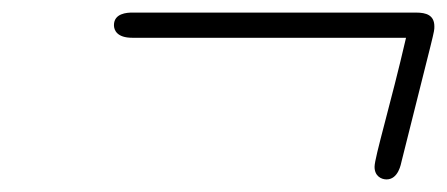

<svg xmlns="http://www.w3.org/2000/svg" viewBox="-20 -376 710 305"><path d="M161 -336C161 -328 166 -316 190 -316H625C601 -212 575 -126 575 -111C575 -96 586 -91 594 -91C613 -91 617 -116 618 -120C671 -332 670 -324 670 -334C670 -352 657 -356 641 -356H190C182 -356 161 -355 161 -336Z"/></svg>

Font: CMU Serif
Style: Italic
Weight: 500
Italic angle: -14.04°
Version: Version 0.7.0